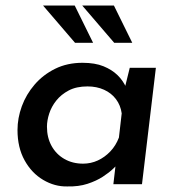

<svg xmlns="http://www.w3.org/2000/svg" viewBox="-20 -663 635 691"><path d="M222 8Q177 9 135.5 -15.5Q94 -40 68.5 -86Q43 -132 43 -195Q43 -238 58.5 -280.5Q74 -323 104.5 -358.5Q135 -394 178.5 -415.5Q222 -437 277 -437Q322 -437 352.5 -424.5Q383 -412 403 -392.5Q423 -373 434 -348L425 -330L447 -419H541L491 0H388L400 -103L408 -77Q402 -70 387.5 -56Q373 -42 350 -27Q327 -12 295 -1.5Q263 9 222 8ZM279 -74Q307 -74 332 -85.5Q357 -97 377 -118Q397 -139 408 -168L418 -255Q414 -284 397.5 -306Q381 -328 354.5 -340Q328 -352 295 -352Q255 -352 227.5 -337.5Q200 -323 182.5 -301Q165 -279 157 -254Q149 -229 149 -207Q149 -168 165.5 -138Q182 -108 211.5 -91Q241 -74 279 -74ZM249 -643 315 -509H250L135 -643ZM390 -643 456 -509H391L276 -643Z"/></svg>

Font: Josefin Sans Thin Medium
Style: Italic
Weight: 500
Italic angle: -7°
Version: Version 2.000